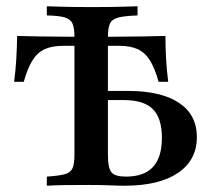

<svg xmlns="http://www.w3.org/2000/svg" viewBox="-20 -591 675 611"><path d="M129 0V-29Q167.7 -31.5 186.3 -36.7Q204.8 -41.9 210.9 -56Q216.9 -70.2 216.9 -98.4V-472.6Q216.9 -501.6 210.9 -515.7Q204.8 -529.8 186.3 -535.5Q167.7 -541.1 129 -541.9V-571Q150 -570.2 185.9 -569.4Q221.8 -568.5 271.8 -568.5Q323.4 -568.5 360.1 -569.4Q396.8 -570.2 417.7 -571V-541.9Q375.8 -540.3 356 -535.1Q336.3 -529.8 329.8 -515.7Q323.4 -501.6 323.4 -472.6V-98.4Q323.4 -56.5 334.7 -42.7Q346 -29 380.6 -29Q438.7 -29 466.9 -59.7Q495.2 -90.3 495.2 -152.4Q495.2 -215.3 466.1 -244Q437.1 -272.6 373.4 -272.6H287.9V-301.6H387.9Q492.7 -301.6 549.6 -263.7Q606.5 -225.8 606.5 -154.8Q606.5 -81.5 546.4 -40.7Q486.3 0 376.6 0Q356.5 0 330.2 -1.2Q304 -2.4 263.7 -2.4Q224.2 -2.4 189.1 -2Q154 -1.6 129 0ZM25 -330.6Q29.8 -367.7 31.9 -404Q33.9 -440.3 34.7 -476.6Q68.5 -475.8 109.7 -475Q150.8 -474.2 192.7 -474.2Q234.7 -474.2 271 -474.2Q304.8 -474.2 346.4 -474.2Q387.9 -474.2 429.8 -475Q471.8 -475.8 506.5 -476.6Q506.5 -440.3 508.5 -404Q510.5 -367.7 515.3 -330.6H484.7Q472.6 -374.2 456.9 -399.2Q441.1 -424.2 417.7 -434.7Q394.4 -445.2 359.7 -445.2H181.5Q146 -445.2 122.6 -434.7Q99.2 -424.2 83.5 -399.2Q67.7 -374.2 55.6 -330.6Z"/></svg>

Font: Playfair SemiBold
Style: Regular
Weight: 600
Designer: Claus Eggers Sørensen
Foundry: Claus Eggers Sørensen
Version: Version 2.001;gftools[0.9.30]